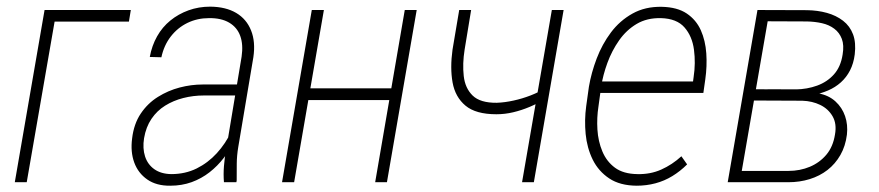

<svg xmlns="http://www.w3.org/2000/svg" viewBox="-20 -559 2697 589"><path d="M381.3 -528.3 375.5 -492.7H147.5L62 0H25.4L116.7 -528.3Z M673.3 -97.7 721.2 -385.3Q726.6 -422.4 717 -448.7Q707.5 -475.1 683.1 -489.5Q658.7 -503.9 621.1 -503.4Q585.4 -503.4 555.2 -488.8Q524.9 -474.1 503.9 -447Q482.9 -419.9 475.1 -383.3L439.5 -384.3Q445.8 -418.9 461.9 -447.5Q478 -476.1 502.7 -496.1Q527.3 -516.1 558.3 -527.3Q589.4 -538.6 625 -538.6Q672.9 -538.1 704.6 -519.3Q736.3 -500.5 750.2 -465.6Q764.2 -430.7 757.3 -383.8L710.9 -107.9Q706.5 -81.5 706.3 -56.6Q706.1 -31.7 706.1 -5.4L705.1 0H667Q665 -24.4 667 -49.1Q668.9 -73.7 673.3 -97.7ZM719.2 -299.8 714.4 -266.1H605.5Q572.8 -266.1 542.2 -258.3Q511.7 -250.5 486.6 -234.9Q461.4 -219.2 444.6 -194.3Q427.7 -169.4 421.9 -134.8Q417 -104 425 -79.1Q433.1 -54.2 453.6 -39.8Q474.1 -25.4 505.4 -24.9Q548.3 -24.9 583.3 -42.2Q618.2 -59.6 645 -88.9Q671.9 -118.2 689.9 -156.2L699.2 -127.9Q686.5 -100.6 667 -75.2Q647.5 -49.8 622.8 -30.5Q598.1 -11.2 567.9 -0.2Q537.6 10.7 502.4 10.7Q460 11.2 431.9 -8.3Q403.8 -27.8 391.8 -60.5Q379.9 -93.3 385.3 -134.3Q390.6 -179.2 411.9 -210.7Q433.1 -242.2 464.4 -261.7Q495.6 -281.2 531 -290.5Q566.4 -299.8 602.1 -299.8Z M1190.4 -288.1 1184.1 -252H914.6L920.4 -288.1ZM973.6 -528.3 882.3 0H845.2L936.5 -528.3ZM1258.3 -528.3 1167 0H1130.9L1221.7 -528.3Z M1709 -528.3 1617.7 0H1581.5L1672.9 -528.3ZM1654.3 -289.1 1651.4 -254.9Q1629.9 -241.7 1605 -231.2Q1580.1 -220.7 1554.4 -214.6Q1528.8 -208.5 1502.9 -208.5Q1439.5 -208.5 1408 -234.9Q1376.5 -261.2 1368.4 -305.9Q1360.4 -350.6 1368.2 -406.7L1388.7 -528.3H1425.3L1405.3 -406.7Q1398.4 -363.3 1402.6 -325.9Q1406.7 -288.6 1429.9 -265.9Q1453.1 -243.2 1503.9 -243.7Q1528.8 -244.6 1555.4 -250.5Q1582 -256.3 1607.4 -266.1Q1632.8 -275.9 1654.3 -289.1Z M1933.1 10.7Q1881.8 10.3 1848.9 -11.7Q1815.9 -33.7 1798.3 -69.3Q1780.8 -105 1776.6 -147.9Q1772.5 -190.9 1778.3 -233.4L1786.6 -293Q1793.9 -335.9 1810.5 -379.6Q1827.1 -423.3 1854.2 -459.5Q1881.3 -495.6 1920.2 -517.3Q1959 -539.1 2010.3 -538.1Q2057.6 -537.1 2086.7 -517.6Q2115.7 -498 2129.9 -466.3Q2144 -434.6 2146.7 -395.3Q2149.4 -356 2143.6 -315.4L2137.7 -273.9H1807.1L1813.5 -309.1H2106L2107.9 -323.2Q2114.3 -365.2 2108.9 -406.5Q2103.5 -447.8 2079.8 -474.9Q2056.2 -502 2007.8 -503.4Q1964.8 -504.4 1933.1 -485.6Q1901.4 -466.8 1879.2 -435.1Q1856.9 -403.3 1843.3 -366Q1829.6 -328.6 1824.2 -293L1815.9 -232.4Q1810.5 -197.8 1812.7 -161.6Q1814.9 -125.5 1827.9 -94.5Q1840.8 -63.5 1866.7 -44.4Q1892.6 -25.4 1935.5 -24.9Q1975.1 -23.9 2008.5 -38.8Q2042 -53.7 2070.3 -79.6L2087.9 -54.7Q2066.9 -33.7 2042.5 -18.8Q2018.1 -3.9 1990.5 3.4Q1962.9 10.7 1933.1 10.7Z M2441.4 -250.5H2281.7L2286.1 -285.2L2420.4 -284.7Q2456.1 -285.2 2486.8 -296.4Q2517.6 -307.6 2538.3 -330.8Q2559.1 -354 2564.9 -391.6Q2569.8 -420.4 2562.5 -439.7Q2555.2 -459 2539.3 -470.9Q2523.4 -482.9 2501.7 -487.8Q2480 -492.7 2455.6 -493.2L2335 -493.7L2249.5 0H2212.4L2303.7 -528.3L2455.6 -527.8Q2488.3 -527.3 2516.6 -519.5Q2544.9 -511.7 2566.2 -495.4Q2587.4 -479 2596.9 -453.6Q2606.4 -428.2 2602.1 -392.1Q2598.6 -364.3 2587.6 -343Q2576.7 -321.8 2559.6 -306.4Q2542.5 -291 2520.3 -281.5Q2498 -272 2471.7 -266.6ZM2398.4 0H2228L2243.7 -34.7H2398.9Q2434.1 -34.7 2464.4 -47.4Q2494.6 -60.1 2515.1 -84.5Q2535.6 -108.9 2541.5 -146.5Q2547.4 -179.2 2534.2 -202.1Q2521 -225.1 2496.3 -237.1Q2471.7 -249 2441.4 -250L2328.1 -250.5L2335 -285.2L2476.1 -284.7L2491.2 -272.5Q2522.5 -266.6 2543 -247.8Q2563.5 -229 2572.5 -202.6Q2581.5 -176.3 2578.1 -146Q2573.7 -110.8 2558.1 -83.5Q2542.5 -56.2 2518.6 -37.6Q2494.6 -19 2463.9 -9.5Q2433.1 0 2398.4 0Z"/></svg>

Font: Roboto Condensed ExtraLight
Style: Italic
Weight: 250
Italic angle: -12°
Designer: Christian Robertson
Foundry: Google
Version: Version 3.008; 2023